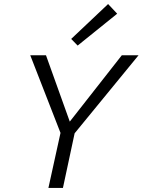

<svg xmlns="http://www.w3.org/2000/svg" viewBox="-20 -932 707 952"><path d="M561 -864 365 -706 333 -739 516 -912ZM667 -658 350 -271 292 0H220L280 -273L130 -658H208L326 -329L584 -658Z"/></svg>

Font: EauTestInfant
Style: Italic
Weight: 400
Italic angle: -12°
Designer: Christian Thalmann (Catharsis Fonts)
Version: Version 0.001;PS 000.001;hotconv 1.0.88;makeotf.lib2.5.64775